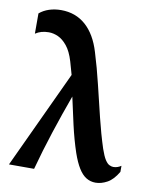

<svg xmlns="http://www.w3.org/2000/svg" viewBox="-82 -770 667 845"><g transform="rotate(10 251.5 -348.0)"><path d="M14.3 0 217.4 -435.6 200.9 -493.9Q188 -536.8 168.7 -560.4Q149.5 -584 128.3 -593.6Q107.1 -603.1 86.6 -603.1Q68.7 -603.1 53.8 -598.9Q38.9 -594.6 26.7 -586.3V-676.9Q44.7 -692.4 69.7 -700.6Q94.7 -708.7 122.9 -708.7Q188.1 -708.7 233.3 -668.6Q278.5 -628.4 301.1 -552.7Q321.5 -486.9 338.7 -415.1Q356 -343.2 373.1 -272.9Q390.2 -202.5 410.6 -139.7Q421.6 -107.7 431.4 -92.6Q441.2 -77.5 450.8 -73.1Q460.4 -68.6 468 -68.6Q478.5 -68.6 487.4 -71.9Q496.2 -75.1 503 -79.9V-52.9Q481.4 -15.9 455 -1.4Q428.6 13.1 402.9 13.1Q380.2 13.1 361.3 1.6Q342.4 -10 326.8 -35.3Q311.1 -60.6 297.1 -101.1Q278.3 -157.4 264 -220.2Q249.7 -283 237 -342.5Q207.1 -260.8 178.2 -172.6Q149.4 -84.5 126.6 0Z"/></g></svg>

Font: Ancizar Serif Light
Style: Regular
Weight: 300
Designer: Cesar Puertas, Viviana Monsalve, Julian Moncada, Julian Prieto, Jose Castro, Felipe Aragon, Mariel Hernandez, Sara Alarc
Version: Version 8.100